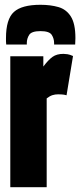

<svg xmlns="http://www.w3.org/2000/svg" viewBox="-20 -782 335 802"><path d="M161 -547V-504Q182 -532 199.5 -544.5Q217 -557 245 -557Q252 -557 262 -555.5Q272 -554 285 -548L258 -384Q248 -387 238 -387.5Q228 -388 223 -388Q210 -388 199 -384.5Q188 -381 175 -371V0H23V-547ZM149 -762Q191 -762 224 -752.5Q257 -743 276 -713Q295 -683 295 -623Q295 -616 294.5 -609.5Q294 -603 294 -596H206V-602Q206 -621 196 -636.5Q186 -652 149 -652Q112 -652 102 -636.5Q92 -621 92 -602V-596H6Q5 -603 5 -609.5Q5 -616 5 -623Q5 -702 38 -732Q71 -762 149 -762Z"/></svg>

Font: Georama ExtraCondensed ExtraBold
Style: Regular
Weight: 800
Width: 2
Designer: Jean-Baptiste Levee
Foundry: Production Type
Version: Version 1.000